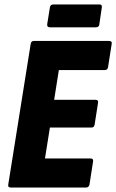

<svg xmlns="http://www.w3.org/2000/svg" viewBox="-20 -838 520 858"><path d="M29 0Q14 0 17 -14L117 -641Q119 -655 131 -655H467Q482 -655 479 -641L463 -539Q461 -525 449 -525H243L222 -392H406Q421 -392 418 -378L403 -282Q401 -268 389 -268H203L181 -130H384Q398 -130 396 -117L380 -14Q377 0 365 0ZM203 -716Q189 -716 191 -730L203 -805Q205 -818 218 -818H425Q437 -818 435 -805L424 -730Q423 -716 408 -716Z"/></svg>

Font: Sofia Sans Condensed Black
Style: Italic
Weight: 900
Italic angle: -9°
Version: Version 4.100